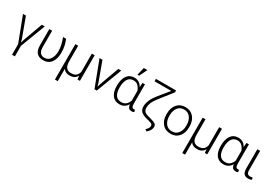

<svg xmlns="http://www.w3.org/2000/svg" viewBox="69 -2002 4936 3435"><g transform="rotate(30 2537.0 -284.0)"><path d="M409.7 -528.3H470.2L275.4 -15.1V202.6H216.8V-15.1L21.5 -528.3H82L227.5 -132.3L245.6 -67.9H247.1L266.1 -132.3Z M623.5 -528.3V-197.8Q623.5 -114.3 654.5 -76.7Q685.5 -39.1 741.2 -39.1Q821.8 -39.1 863.5 -104.7Q905.3 -170.4 905.3 -263.7Q904.3 -333.5 889.4 -397.7Q874.5 -461.9 848.1 -528.3H911.6Q936 -468.8 949.7 -408.4Q963.4 -348.1 963.4 -264.6Q963.4 -141.6 907.5 -65.7Q851.6 10.3 743.7 10.3Q657.2 10.3 611.1 -39.8Q564.9 -89.8 564.9 -198.7V-528.3Z M1161.1 -528.3V-219.2Q1161.1 -116.2 1195.3 -77.6Q1229.5 -39.1 1289.6 -39.1Q1357.9 -39.1 1393.6 -67.4Q1429.2 -95.7 1443.4 -151.4V-528.3H1502V0H1451.7L1446.3 -73.2H1444.8Q1422.4 -32.2 1385 -11Q1347.7 10.3 1293.5 10.3Q1250 10.3 1216.8 -3.7Q1183.6 -17.6 1162.6 -49.3L1161.1 -48.8V203.1H1103V-528.3Z M1808.1 -132.3 1826.2 -67.9H1827.6L1846.7 -132.3L1990.2 -528.3H2050.8L1850.1 0H1803.2L1602.1 -528.3H1662.6Z M2541 -528.3V-133.8Q2541 -82 2553.7 -62.3Q2566.4 -42.5 2590.3 -42.5Q2596.7 -42.5 2602.1 -43.5Q2607.4 -44.4 2614.7 -46.4L2623 -1Q2611.3 5.4 2600.1 7.8Q2588.9 10.3 2575.2 10.3Q2535.6 10.3 2513.7 -11.7Q2491.7 -33.7 2485.4 -83.5L2483.9 -84Q2458 -38.1 2417.5 -13.9Q2377 10.3 2319.3 10.3Q2222.7 10.3 2170.2 -59.3Q2117.7 -128.9 2117.7 -249.5V-259.8Q2117.7 -388.7 2170.2 -463.4Q2222.7 -538.1 2320.3 -538.1Q2377 -538.1 2417 -512.9Q2457 -487.8 2482.4 -440.4H2483.9L2490.7 -528.3ZM2176.3 -249.5Q2176.3 -151.9 2213.9 -95.5Q2251.5 -39.1 2330.1 -39.1Q2388.2 -39.1 2424.6 -69.8Q2460.9 -100.6 2482.4 -156.7V-359.9Q2461.4 -418 2425 -453.1Q2388.7 -488.3 2331.1 -488.3Q2252.4 -488.3 2214.4 -425.5Q2176.3 -362.8 2176.3 -259.8ZM2377 -770.5H2451.7L2373.5 -609.9H2338.9Z M3078.1 -710.9V-672.9L2884.8 -426.8Q2822.3 -349.6 2797.4 -293.7Q2772.5 -237.8 2772.5 -177.2Q2772.5 -127.4 2800.5 -100.8Q2828.6 -74.2 2896 -58.6L2949.2 -43.5Q3012.2 -26.4 3038.1 -8.1Q3064 10.3 3064 54.7Q3063.5 94.2 3037.6 132.6Q3011.7 170.9 2982.9 189L2949.7 161.1Q2974.6 140.6 2991.2 115.2Q3007.8 89.8 3007.8 61.5Q3007.8 39.1 2990 26.6Q2972.2 14.2 2930.2 3.4L2886.2 -7.8Q2791 -32.2 2752.7 -69.1Q2714.4 -106 2714.4 -175.8Q2714.4 -233.9 2742.9 -302.2Q2771.5 -370.6 2839.8 -455.1L3007.3 -661.1H2662.1V-710.9Z M3142.1 -272Q3142.1 -391.1 3205.1 -464.6Q3268.1 -538.1 3375.5 -538.1Q3483.4 -538.1 3546.4 -464.6Q3609.4 -391.1 3609.4 -272V-255.9Q3609.4 -136.2 3546.6 -63.2Q3483.9 9.8 3376.5 9.8Q3268.1 9.8 3205.1 -63.2Q3142.1 -136.2 3142.1 -255.9ZM3200.7 -255.9Q3200.7 -162.1 3246.3 -100.8Q3292 -39.6 3376.5 -39.6Q3460 -39.6 3505.6 -100.8Q3551.3 -162.1 3551.3 -255.9V-272Q3551.3 -363.8 3505.1 -426Q3459 -488.3 3375.5 -488.3Q3291.5 -488.3 3246.1 -426Q3200.7 -363.8 3200.7 -272Z M3791.5 -528.3V-219.2Q3791.5 -116.2 3825.7 -77.6Q3859.9 -39.1 3919.9 -39.1Q3988.3 -39.1 4023.9 -67.4Q4059.6 -95.7 4073.7 -151.4V-528.3H4132.3V0H4082L4076.7 -73.2H4075.2Q4052.7 -32.2 4015.4 -11Q3978 10.3 3923.8 10.3Q3880.4 10.3 3847.2 -3.7Q3814 -17.6 3793 -49.3L3791.5 -48.8V203.1H3733.4V-528.3Z M4688.5 -528.3V-133.8Q4688.5 -82 4701.2 -62.3Q4713.9 -42.5 4737.8 -42.5Q4744.1 -42.5 4749.5 -43.5Q4754.9 -44.4 4762.2 -46.4L4770.5 -1Q4758.8 5.4 4747.6 7.8Q4736.3 10.3 4722.7 10.3Q4683.1 10.3 4661.1 -11.7Q4639.2 -33.7 4632.8 -83.5L4631.3 -84Q4605.5 -38.1 4564.9 -13.9Q4524.4 10.3 4466.8 10.3Q4370.1 10.3 4317.6 -59.3Q4265.1 -128.9 4265.1 -249.5V-259.8Q4265.1 -388.7 4317.6 -463.4Q4370.1 -538.1 4467.8 -538.1Q4524.4 -538.1 4564.5 -512.9Q4604.5 -487.8 4629.9 -440.4H4631.3L4638.2 -528.3ZM4323.7 -249.5Q4323.7 -151.9 4361.3 -95.5Q4398.9 -39.1 4477.5 -39.1Q4535.6 -39.1 4572 -69.8Q4608.4 -100.6 4629.9 -156.7V-359.9Q4608.9 -418 4572.5 -453.1Q4536.1 -488.3 4478.5 -488.3Q4399.9 -488.3 4361.8 -425.5Q4323.7 -362.8 4323.7 -259.8Z M4921.4 -527.8V-133.8Q4921.4 -81.1 4939.7 -60.8Q4958 -40.5 4992.2 -40.5Q5005.4 -40.5 5016.4 -42.5Q5027.3 -44.4 5041 -48.8L5053.2 -5.4Q5036.1 3.4 5019 6.8Q5002 10.3 4981.4 10.3Q4920.4 10.3 4891.6 -23.2Q4862.8 -56.6 4862.8 -136.2V-527.8Z"/></g></svg>

Font: Franko
Style: Light
Weight: 300
Designer: Google
Version: Version 1.200310; 2013